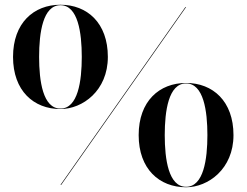

<svg xmlns="http://www.w3.org/2000/svg" viewBox="-20 -780 1040 810"><path d="M35 -540C35 -397 122 -320 235 -320C328 -320 435 -397 435 -540C435 -683 348 -760 235 -760C122 -760 35 -683 35 -540ZM145 -540C145 -642 161 -758 235 -758C309 -758 325 -642 325 -540C325 -438 309 -322 235 -322C161 -322 145 -438 145 -540ZM762 -750 235 0H238L765 -750ZM565 -210C565 -67 652 10 765 10C858 10 965 -67 965 -210C965 -353 878 -430 765 -430C652 -430 565 -353 565 -210ZM675 -210C675 -312 691 -428 765 -428C839 -428 855 -312 855 -210C855 -108 839 8 765 8C691 8 675 -108 675 -210Z"/></svg>

Font: Bodoni* 96pt
Style: Regular
Weight: 400
Version: Version 2.3